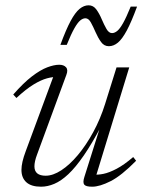

<svg xmlns="http://www.w3.org/2000/svg" viewBox="-20 -695 544 725"><path d="M298.5 -26.5 360 -221.5H363.5Q327.5 -153 296.5 -108Q265.5 -63 238 -37.2Q210.5 -11.5 185 -0.8Q159.5 10 135 10Q98 10 79.5 -6.8Q61 -23.5 61 -53.5Q61 -67.5 65 -85Q69 -102.5 77.5 -125L186.5 -419.5L198.5 -404Q180.5 -405.5 157.5 -399.2Q134.5 -393 106 -375.5Q77.5 -358 42 -325L30 -338Q68.5 -382 100.5 -406.5Q132.5 -431 158.5 -440.8Q184.5 -450.5 203.5 -450.5Q221 -450.5 229.5 -440.8Q238 -431 230.5 -412L120 -111.5Q115 -98.5 112.5 -87.2Q110 -76 110 -67Q110 -49 120.8 -40.2Q131.5 -31.5 152.5 -31.5Q180 -31.5 211.5 -52Q243 -72.5 274 -109.5Q305 -146.5 332 -196Q359 -245.5 377 -303L420 -440.5H468L340 -22L331.5 -36Q348.5 -34 370.5 -38.5Q392.5 -43 420.5 -57.8Q448.5 -72.5 483 -102L494 -88Q438.5 -31.5 397.5 -10.8Q356.5 10 328 10Q304 10 298 2Q292 -6 298.5 -26.5ZM497.5 -670Q476.5 -613 459 -580.2Q441.5 -547.5 425.2 -534Q409 -520.5 391 -520.5Q373 -520.5 361.5 -536.5Q350 -552.5 341 -573.2Q332 -594 323.2 -610Q314.5 -626 302.5 -626Q293 -626 283 -617.8Q273 -609.5 260.8 -588Q248.5 -566.5 232 -525.5H208Q229 -583 246.5 -615.5Q264 -648 280.5 -661.5Q297 -675 314.5 -675Q332.5 -675 344 -659Q355.5 -643 364.2 -622.2Q373 -601.5 382 -585.8Q391 -570 403 -570Q412.5 -570 422.5 -578Q432.5 -586 444.8 -607.8Q457 -629.5 473.5 -670Z"/></svg>

Font: Newsreader 16pt 16pt Light
Style: Italic
Weight: 300
Italic angle: -17°
Version: Version 1.003